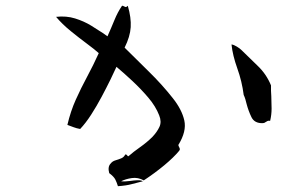

<svg xmlns="http://www.w3.org/2000/svg" viewBox="-20 -670 1040 661"><path d="M597 -151Q578 -128 545.5 -101Q513 -74 475 -49Q455 -60 434 -57Q413 -54 397 -46Q403 -45 411 -45.5Q419 -46 428 -47Q441 -49 453 -49.5Q465 -50 472 -46Q451 -41 433 -36Q415 -31 386 -29Q382 -42 377 -52Q372 -62 356 -74Q350 -96 361 -107Q367 -115 377.5 -118Q388 -121 397.5 -125Q407 -129 411 -138Q415 -139 418 -135Q419 -132 422 -132Q439 -147 462.5 -163.5Q486 -180 505 -199Q521 -216 529 -233.5Q537 -251 528 -273Q516 -304 490.5 -334Q465 -364 435.5 -391.5Q406 -419 381 -440Q374 -424 360.5 -396.5Q347 -369 330 -337Q313 -305 294 -275.5Q275 -246 256 -226Q244 -228 233.5 -232Q223 -236 212 -240Q223 -287 241 -327Q259 -367 280 -406Q301 -445 320 -487Q307 -499 280 -519Q253 -539 223.5 -563Q194 -587 173 -612Q208 -616 238.5 -606.5Q269 -597 293.5 -582Q318 -567 336 -555Q340 -552 343.5 -549.5Q347 -547 350 -545Q363 -574 374 -601Q385 -628 400 -650Q403 -651 407 -648Q409 -647 412 -646Q415 -645 420 -650Q432 -609 430 -576.5Q428 -544 409 -506Q446 -469 492 -424Q538 -379 575 -332Q606 -293 614.5 -255.5Q623 -218 594 -171Q594 -168 597 -163Q598 -161 599 -158Q600 -155 597 -151ZM913 -376Q913 -367 913 -357.5Q913 -348 914 -339Q915 -318 915 -296.5Q915 -275 910 -254Q904 -255 901 -253.5Q898 -252 895 -250Q890 -246 885 -246Q856 -245 845.5 -267Q835 -289 829 -312Q827 -321 824.5 -329Q822 -337 819 -343Q813 -390 797 -434.5Q781 -479 777 -517Q785 -516 795.5 -509.5Q806 -503 811 -498Q837 -472 867 -443.5Q897 -415 913 -376Z"/></svg>

Font: Yuji Boku
Style: Regular
Weight: 400
Designer: Kataoka Yuji
Foundry: Kinuta Font Factory
Version: Version 3.002